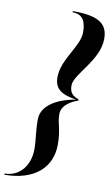

<svg xmlns="http://www.w3.org/2000/svg" viewBox="-141 -831 604 1032"><g transform="rotate(10 161.0 -315.0)"><path d="M-40 150C125 150 215 65 215 -59C215 -146 194.5 -167.5 194.5 -223C194.5 -274 252 -301 282 -311V-318.5C252 -328.5 232 -344 232 -385C232 -448 362 -543 362 -662.5C362 -749 305 -780 170 -780V-773.5C232 -773.5 244 -726.5 244 -676C244 -600 150 -515 150 -415C150 -348 195.5 -325.5 270 -314.5C189.5 -302 85.5 -260 85.5 -174C85.5 -99 95.5 -69 95.5 -13C95.5 72.5 44.5 143.5 -40 143.5Z"/></g></svg>

Font: Bodoni* 96pt Medium
Style: Italic
Weight: 500
Italic angle: -13°
Version: Version 2.3